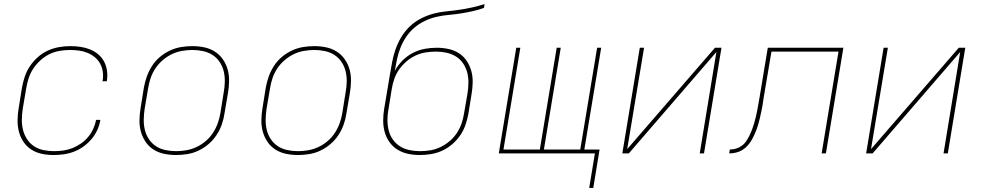

<svg xmlns="http://www.w3.org/2000/svg" viewBox="-20 -755 4840 945"><path d="M243 8Q213 8 185 2Q157 -4 134 -19Q111 -34 95.5 -57Q80 -80 73 -107.5Q66 -135 66.5 -164.5Q67 -194 72 -223L88 -323Q93 -351 102 -378Q111 -405 127.5 -429.5Q144 -454 166.5 -474Q189 -494 215.5 -506Q242 -518 270 -523Q298 -528 326 -528Q351 -528 375.5 -524.5Q400 -521 422.5 -512Q445 -503 463 -488Q481 -473 492 -452.5Q503 -432 506.5 -407.5Q510 -383 506 -357L505 -355H484L485 -357Q489 -380 486 -401.5Q483 -423 473 -441.5Q463 -460 446.5 -473.5Q430 -487 410.5 -495Q391 -503 369 -506Q347 -509 324 -509Q299 -509 273 -504.5Q247 -500 223.5 -488.5Q200 -477 179.5 -458.5Q159 -440 144 -417.5Q129 -395 121 -370Q113 -345 109 -320L92 -220Q88 -194 87.5 -167.5Q87 -141 93 -116.5Q99 -92 112.5 -71Q126 -50 146.5 -36Q167 -22 193 -16.5Q219 -11 245 -11Q268 -11 290.5 -14Q313 -17 335 -25.5Q357 -34 377.5 -48Q398 -62 413.5 -80.5Q429 -99 439 -121Q449 -143 453 -165H474Q470 -140 459 -115.5Q448 -91 430.5 -70.5Q413 -50 391 -34Q369 -18 344 -8.5Q319 1 293.5 4.5Q268 8 243 8Z M846 8Q816 8 787.5 2Q759 -4 735.5 -19Q712 -34 696.5 -57Q681 -80 673.5 -107Q666 -134 666.5 -164Q667 -194 672 -223L688 -323Q693 -351 702.5 -378Q712 -405 728 -430Q744 -455 767 -474.5Q790 -494 817 -506.5Q844 -519 872 -523.5Q900 -528 927 -528Q957 -528 985.5 -522Q1014 -516 1037.5 -501Q1061 -486 1077 -463Q1093 -440 1100.5 -413Q1108 -386 1107.5 -356Q1107 -326 1102 -297L1085 -197Q1081 -169 1071.5 -142Q1062 -115 1045.5 -90Q1029 -65 1006 -45.5Q983 -26 956.5 -13.5Q930 -1 901.5 3.5Q873 8 846 8ZM847 -11Q872 -11 897.5 -15.5Q923 -20 947.5 -31.5Q972 -43 993 -61Q1014 -79 1028.5 -101.5Q1043 -124 1052 -149Q1061 -174 1065 -200L1081 -300Q1086 -326 1086.5 -353Q1087 -380 1081 -404.5Q1075 -429 1061 -450Q1047 -471 1026 -484.5Q1005 -498 979.5 -503.5Q954 -509 927 -509Q902 -509 876 -504.5Q850 -500 826 -488.5Q802 -477 781 -459Q760 -441 745 -418.5Q730 -396 721.5 -371Q713 -346 709 -320L692 -220Q688 -194 687.5 -167Q687 -140 693 -115.5Q699 -91 713 -70Q727 -49 747.5 -35.5Q768 -22 794 -16.5Q820 -11 847 -11Z M1446 8Q1416 8 1387.5 2Q1359 -4 1335.5 -19Q1312 -34 1296.5 -57Q1281 -80 1273.5 -107Q1266 -134 1266.5 -164Q1267 -194 1272 -223L1288 -323Q1293 -351 1302.5 -378Q1312 -405 1328 -430Q1344 -455 1367 -474.5Q1390 -494 1417 -506.5Q1444 -519 1472 -523.5Q1500 -528 1527 -528Q1557 -528 1585.5 -522Q1614 -516 1637.5 -501Q1661 -486 1677 -463Q1693 -440 1700.5 -413Q1708 -386 1707.5 -356Q1707 -326 1702 -297L1685 -197Q1681 -169 1671.5 -142Q1662 -115 1645.5 -90Q1629 -65 1606 -45.5Q1583 -26 1556.5 -13.5Q1530 -1 1501.5 3.5Q1473 8 1446 8ZM1447 -11Q1472 -11 1497.5 -15.5Q1523 -20 1547.5 -31.5Q1572 -43 1593 -61Q1614 -79 1628.5 -101.5Q1643 -124 1652 -149Q1661 -174 1665 -200L1681 -300Q1686 -326 1686.5 -353Q1687 -380 1681 -404.5Q1675 -429 1661 -450Q1647 -471 1626 -484.5Q1605 -498 1579.5 -503.5Q1554 -509 1527 -509Q1502 -509 1476 -504.5Q1450 -500 1426 -488.5Q1402 -477 1381 -459Q1360 -441 1345 -418.5Q1330 -396 1321.5 -371Q1313 -346 1309 -320L1292 -220Q1288 -194 1287.5 -167Q1287 -140 1293 -115.5Q1299 -91 1313 -70Q1327 -49 1347.5 -35.5Q1368 -22 1394 -16.5Q1420 -11 1447 -11Z M2046 8Q2016 8 1988 2Q1960 -4 1936.5 -18.5Q1913 -33 1897 -55.5Q1881 -78 1873.5 -105Q1866 -132 1866 -161.5Q1866 -191 1871 -220L1899 -387Q1904 -418 1910 -449.5Q1916 -481 1926.5 -511.5Q1937 -542 1954.5 -571.5Q1972 -601 1996.5 -624.5Q2021 -648 2051 -663.5Q2081 -679 2112.5 -687.5Q2144 -696 2175.5 -699Q2207 -702 2238.5 -706.5Q2270 -711 2302 -718Q2334 -725 2365 -735L2362 -716Q2334 -706 2304.5 -699.5Q2275 -693 2246 -688.5Q2217 -684 2188 -681.5Q2159 -679 2130 -672.5Q2101 -666 2073 -653Q2045 -640 2021 -620Q1997 -600 1979.5 -574Q1962 -548 1951 -520Q1940 -492 1934 -463.5Q1928 -435 1923 -406Q1938 -434 1961 -457Q1984 -480 2012 -494.5Q2040 -509 2070 -514.5Q2100 -520 2130 -520Q2159 -520 2187 -514Q2215 -508 2238 -493.5Q2261 -479 2276.5 -456Q2292 -433 2299.5 -406.5Q2307 -380 2306.5 -350.5Q2306 -321 2301 -292L2285 -193Q2280 -166 2270.5 -139Q2261 -112 2244.5 -88Q2228 -64 2205 -44.5Q2182 -25 2155.5 -13Q2129 -1 2101 3.5Q2073 8 2046 8ZM2047 -11Q2072 -11 2097 -15Q2122 -19 2146.5 -30.5Q2171 -42 2192 -59.5Q2213 -77 2228 -99.5Q2243 -122 2251.5 -146.5Q2260 -171 2264 -197L2281 -295Q2285 -321 2285.5 -347.5Q2286 -374 2279.5 -398.5Q2273 -423 2259 -443.5Q2245 -464 2224 -477Q2203 -490 2178 -495.5Q2153 -501 2126 -501Q2101 -501 2075.5 -497Q2050 -493 2026 -482Q2002 -471 1981 -453Q1960 -435 1944.5 -413Q1929 -391 1920.5 -366Q1912 -341 1908 -316L1892 -217Q1887 -191 1887 -164.5Q1887 -138 1893 -113.5Q1899 -89 1913.5 -68.5Q1928 -48 1948.5 -35Q1969 -22 1994.5 -16.5Q2020 -11 2047 -11Z M2880 170 2908 0H2435L2521 -520H2541L2458 -19H2637L2720 -520H2740L2657 -19H2836L2919 -520H2939L2856 -19H2931L2900 170Z M3043 0 3129 -520H3150L3067 -21L3499 -520H3531L3445 0H3424L3506 -499L3075 0Z M3569 0 3572 -19Q3587 -19 3602.5 -23.5Q3618 -28 3631.5 -38Q3645 -48 3654 -62Q3663 -76 3670 -90.5Q3677 -105 3682.5 -120Q3688 -135 3692.5 -150.5Q3697 -166 3700.5 -181Q3704 -196 3707 -211.5Q3710 -227 3712.5 -242.5Q3715 -258 3718 -273L3759 -520H4131L4045 0H4024L4107 -501H3777L3738 -270Q3736 -253 3733 -236.5Q3730 -220 3726.5 -203Q3723 -186 3719 -169.5Q3715 -153 3710 -136.5Q3705 -120 3698 -103.5Q3691 -87 3682.5 -71Q3674 -55 3662 -41Q3650 -27 3635 -17.5Q3620 -8 3603 -4Q3586 0 3569 0Z M4243 0 4329 -520H4350L4267 -21L4699 -520H4731L4645 0H4624L4706 -499L4275 0Z"/></svg>

Font: Iosevka Thin Extended Oblique
Style: Regular
Weight: 100
Width: 7
Italic angle: -9°
Monospace: yes
Designer: Belleve Invis
Foundry: Belleve Invis
Version: Version 32.5.0; ttfautohint (v1.8.4)